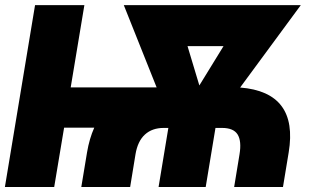

<svg xmlns="http://www.w3.org/2000/svg" viewBox="-23 -748 1237 768"><path d="M302.2 0 325.2 -138.7Q334.5 -193.8 354 -237.3H233.4L193.8 0H-3.4L117.2 -727.5H314.5L259.8 -398.4H603.5L472.2 -727.5H1180.2L937.5 -397.9Q1171.4 -379.4 1131.8 -138.7L1108.9 0H913.6L935.1 -130.9Q943.8 -183.6 927.5 -210Q911.1 -236.3 865.2 -236.3H838.9L799.8 0H611.3L650.4 -236.3H631.8Q585.9 -236.3 556.9 -210Q527.8 -183.6 519 -130.9L497.6 0ZM774.4 -406.2 871.1 -563.5H727.1Z"/></svg>

Font: Inter Display Black
Style: Italic
Weight: 900
Italic angle: -9.39999°
Designer: Rasmus Andersson
Foundry: rsms
Version: Version 4.000;git-a52131595